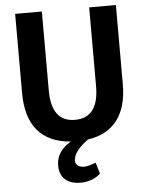

<svg xmlns="http://www.w3.org/2000/svg" viewBox="-61 -749 784 1031"><g transform="rotate(-5 331.0 -233.0)"><path d="M603 -700V-273Q603 -150 549 -79.5Q495 -9 391 6Q311 64 311 114Q311 129 323 139.5Q335 150 359 150Q378 150 421 134L439 194Q420 213 391 223.5Q362 234 332 234Q279 234 249 207.5Q219 181 219 131Q219 56 298 9Q180 0 120 -71Q60 -142 60 -273V-700H204V-275Q204 -105 331 -105Q459 -105 459 -275V-700Z"/></g></svg>

Font: Sarabun
Style: Bold
Weight: 700
Designer: Suppakit Chalermlarp | Katatrad Co.,Ltd.
Foundry: Cadson Demak Co.,Ltd.
Version: Version 1.000; ttfautohint (v1.6)